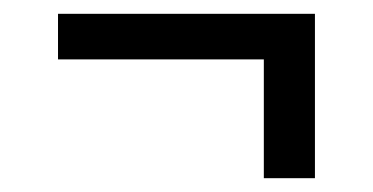

<svg xmlns="http://www.w3.org/2000/svg" viewBox="-20 -393 540 278"><path d="M436 -135H362V-307H64V-373H436Z"/></svg>

Font: Huly
Style: Regular
Weight: 400
Designer: Belleve Invis
Foundry: Belleve Invis
Version: Version 33.2.5; ttfautohint (v1.8.4)